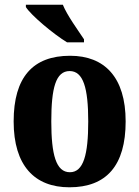

<svg xmlns="http://www.w3.org/2000/svg" viewBox="-20 -786 592 816"><path d="M265 -606H337V-619C312 -657 265 -721 247 -766H90V-756C112 -721 206 -642 265 -606ZM275 10C432 10 514 -82 514 -270C514 -458 424 -549 278 -549C120 -549 38 -458 38 -270C38 -82 127 10 275 10ZM277 -54C218 -54 198 -129 198 -270C198 -412 217 -484 276 -484C334 -484 355 -412 355 -270C355 -129 335 -54 277 -54Z"/></svg>

Font: Noto Serif Sinhala Condensed ExtraBold
Style: Regular
Weight: 800
Width: 3
Designer: Jelle Bosma - Monotype Design Team
Foundry: Monotype Imaging Inc.
Version: Version 2.007